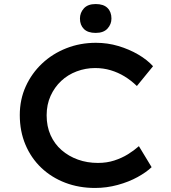

<svg xmlns="http://www.w3.org/2000/svg" viewBox="-20 -921 845 951"><path d="M451 10Q371 10 303 -16Q235 -42 184.5 -90Q134 -138 106 -204.5Q78 -271 78 -351Q78 -428 107.5 -493Q137 -558 188.5 -606.5Q240 -655 308.5 -682Q377 -709 455 -709Q513 -709 566.5 -693Q620 -677 664.5 -651Q709 -625 738 -593L658 -495Q629 -523 597 -542.5Q565 -562 528.5 -573Q492 -584 451 -584Q404 -584 360 -567.5Q316 -551 283 -520Q250 -489 230.5 -446Q211 -403 211 -350Q211 -295 230.5 -251.5Q250 -208 285 -177.5Q320 -147 366 -130.5Q412 -114 465 -114Q509 -114 546 -126Q583 -138 613 -156.5Q643 -175 668 -197L731 -93Q705 -68 661.5 -44Q618 -20 563 -5Q508 10 451 10ZM454 -758Q415 -758 395.5 -777.5Q376 -797 376 -829Q376 -858 395.5 -879.5Q415 -901 454 -901Q493 -901 512.5 -881.5Q532 -862 532 -829Q532 -801 512.5 -779.5Q493 -758 454 -758Z"/></svg>

Font: Lexend Exa Medium
Style: Regular
Weight: 500
Designer: Bonnie Shaver-Troup, Thomas Jockin
Foundry: Lexend
Version: Version 1.007